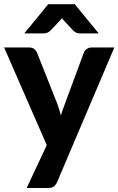

<svg xmlns="http://www.w3.org/2000/svg" viewBox="-20 -746 575 932"><path d="M535 -515.5 257 138.5Q250.5 152.5 241.2 159.5Q232 166.5 212 166.5H109.5L207 -41.5L0 -515.5H121Q137.5 -515.5 146.5 -508Q155.5 -500.5 159.5 -490.5L257.5 -244Q263 -229.5 267.2 -214.8Q271.5 -200 275.5 -185.5Q284.5 -215 296 -244.5L387 -490.5Q391 -501.5 401.5 -508.5Q412 -515.5 424.5 -515.5ZM459 -584H367Q359 -584 351.5 -586.8Q344 -589.5 336 -597L292 -644.5Q289.5 -647 286.5 -650.2Q283.5 -653.5 281 -657.5Q275 -650 269.5 -644.5L224.5 -597Q210.5 -584 193.5 -584H98L214 -725.5H343Z"/></svg>

Font: Lato 2
Style: Regular
Weight: 800
Designer: Lukasz Dziedzic with Adam Twardoch and Botio Nikoltchev
Foundry: tyPoland Lukasz Dziedzic
Version: Version 2.015; 2015-08-06; http://www.latofonts.com/